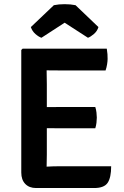

<svg xmlns="http://www.w3.org/2000/svg" viewBox="-20 -922 609 943"><path d="M526 -105.5Q526 -50 508.8 -24.2Q491.5 1.5 442.5 1.5H157Q123.5 1.5 104 -18.8Q84.5 -39 84.5 -74.5V-676.5L91 -683H504.5Q507 -668.5 507.8 -656Q508.5 -643.5 508.5 -632.5Q508.5 -622 506 -606.2Q503.5 -590.5 498.5 -576H274Q263 -576 245.2 -576.2Q227.5 -576.5 209 -576.5Q209 -556.5 209.5 -542.2Q210 -528 210 -508V-396Q228 -396 245.5 -396.2Q263 -396.5 274 -396.5H448Q452 -384.5 453.8 -369.5Q455.5 -354.5 455.5 -344.5Q455.5 -333.5 453.8 -319Q452 -304.5 448 -292H274Q263 -292 245.5 -292.2Q228 -292.5 210 -292.5V-162.5Q210 -147 209.5 -133.8Q209 -120.5 209 -104V-103.5Q224.5 -104.5 241.2 -105Q258 -105.5 278 -105.5ZM351 -896.5 463.5 -789Q457.5 -769 441.2 -755Q425 -741 412 -736.5L297.5 -810.5L183.5 -736.5Q170 -741 154 -755Q138 -769 131.5 -789L244.5 -896.5Q268.5 -901.5 297.5 -901.5Q326.5 -901.5 351 -896.5Z"/></svg>

Font: Signika Negative SC SemiBold
Style: Regular
Weight: 600
Designer: Anna Giedryś
Foundry: Anna Giedryś
Version: Version 2.000; ttfautohint (v1.8.3) -l 8 -r 50 -G 200 -x 9 -